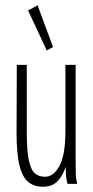

<svg xmlns="http://www.w3.org/2000/svg" viewBox="-20 -700 353 731"><path d="M142 11Q111 11 88.5 -6.5Q66 -24 54.5 -69Q43 -114 43 -197L44 -453H82V-197Q82 -123 90.5 -86.5Q99 -50 114.5 -38.5Q130 -27 151 -27Q184 -27 206.5 -68.5Q229 -110 229 -201V-453H268V-82Q268 -64 268.5 -41Q269 -18 274 0H237Q232 -17 231 -33Q230 -49 230 -65Q219 -31 199 -10Q179 11 142 11ZM158 -508 87 -660 123 -680 182 -521Z"/></svg>

Font: Inconsolata ExtraCondensed Light
Style: Regular
Weight: 300
Width: 2
Monospace: yes
Designer: Raph Levien, Cyreal, Brenton Simpson
Foundry: Raph Levien, Cyreal, Google
Version: Version 3.100; ttfautohint (v1.8.4.7-5d5b)